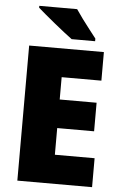

<svg xmlns="http://www.w3.org/2000/svg" viewBox="-61 -969 632 1011"><g transform="rotate(5 255.0 -463.5)"><path d="M465 0H70V-714H465V-563H255V-445H450V-294H255V-153H465ZM305 -927Q319 -906 339.5 -878Q360 -850 380.5 -824Q401 -798 414 -781V-767H290Q273 -779 248 -799Q223 -819 195.5 -841Q168 -863 144 -883.5Q120 -904 105 -917V-927Z"/></g></svg>

Font: Noto Sans Myanmar SemiCondensed Black
Style: Regular
Weight: 900
Width: 4
Designer: Monotype Design Team
Foundry: Monotype Imaging Inc.
Version: Version 2.107; ttfautohint (v1.8.4.7-5d5b)